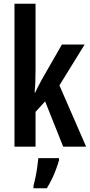

<svg xmlns="http://www.w3.org/2000/svg" viewBox="-20 -780 478 1021"><path d="M169 -412Q169 -380 168 -349Q167 -318 164 -288H167Q173 -301 179.5 -313.5Q186 -326 192 -337.5Q198 -349 203 -358L309 -543H430L296 -326L438 0H316L220 -241L169 -185V0H57V-760H169ZM294 72Q287 96 277 123Q267 150 254.5 175Q242 200 229 221H158V209Q163 191 168.5 164Q174 137 178 109Q182 81 184 61H294Z"/></svg>

Font: Noto Sans Display ExtraCondensed SemiBold
Style: Regular
Weight: 600
Width: 2
Designer: Monotype Design Team
Foundry: Monotype Imaging Inc.
Version: Version 2.003